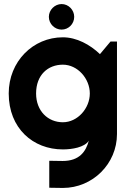

<svg xmlns="http://www.w3.org/2000/svg" viewBox="-20 -727 648 947"><path d="M423 -266C423 -193 363 -124 290 -124C217 -124 158 -179 158 -266C158 -358 217 -408 290 -408C363 -408 423 -339 423 -266ZM557 -522H525L473 -460C424 -507 358 -543 290 -543C143 -543 23 -424 23 -266C23 -94 143 10 290 10C335 10 397 0 418 -33C404 20 372 67 289 67L223 66V199L290 200C437 200 557 81 557 -66ZM346 -644C346 -678 318 -707 284 -707C250 -707 221 -678 221 -644C221 -609 250 -581 284 -581C318 -581 346 -609 346 -644Z"/></svg>

Font: Righteous
Style: Regular
Weight: 400
Designer: Astigmatic (AOETI)
Foundry: Astigmatic (AOETI)
Version: Version 1.000